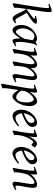

<svg xmlns="http://www.w3.org/2000/svg" viewBox="1334 -2116 1026 3733"><g transform="rotate(90 1846.5 -249.0)"><path d="M214.8 -691.9Q214.8 -672.9 211.9 -644.3Q209 -615.7 204.3 -580.1Q199.7 -544.4 193.4 -503.7Q187 -462.9 180.2 -419.9Q173.3 -377 166.3 -333Q159.2 -289.1 152.8 -247.6L257.8 -327.1Q291.5 -352.5 313 -370.6Q334.5 -388.7 340.6 -399.7Q346.7 -410.6 335.2 -415.3Q323.7 -419.9 291 -418.9L289.1 -438Q317.9 -441.9 344.5 -448Q371.1 -454.1 401.9 -454.1Q425.3 -454.1 432.1 -447.3Q439 -440.4 439 -423.8Q439 -416.5 428.5 -403.3Q418 -390.1 397.7 -372.3Q377.4 -354.5 348.6 -333.5Q319.8 -312.5 283.2 -290L226.1 -255.4Q238.8 -239.7 252 -217.5Q265.1 -195.3 277.8 -171.1Q290.5 -147 303 -123Q315.4 -99.1 327.1 -80.1Q338.9 -61 349.6 -49.1Q360.4 -37.1 370.1 -37.1Q381.3 -37.1 394.3 -38.3Q407.2 -39.6 425.8 -49.8L434.1 -33.2Q401.9 -5.9 377.7 6.6Q353.5 19 335 19Q317.4 19 300.8 2.4Q284.2 -14.2 268.3 -40Q252.4 -65.9 237.3 -97.2Q222.2 -128.4 207.8 -157.7Q193.4 -187 179.7 -210.7Q166 -234.4 152.8 -244.6Q146.5 -203.1 141.4 -165.5Q136.2 -127.9 133.1 -97.4Q129.9 -66.9 129.4 -45.2Q128.9 -23.4 131.8 -13.2Q125 -9.8 115 -5.4Q105 -1 94.7 3.7Q84.5 8.3 74.7 12.5Q64.9 16.6 59.1 20L42 4.9Q43.9 -9.3 48.8 -41.3Q53.7 -73.2 60.8 -116.5Q67.9 -159.7 76.4 -211.4Q85 -263.2 93.3 -316.9Q101.6 -370.6 109.6 -423.3Q117.7 -476.1 123.8 -521.5Q129.9 -566.9 133.5 -602.1Q137.2 -637.2 137.2 -655.8Q137.2 -668 135.7 -674.8Q134.3 -681.6 131.3 -685.1Q128.4 -688.5 124 -689.2Q119.6 -689.9 113.8 -689.9Q109.9 -689.9 101.1 -687.7Q92.3 -685.5 83.5 -683.1Q73.2 -680.2 61 -676.8L54.2 -695.8Q74.7 -705.1 95.7 -713.4Q116.7 -721.7 134.8 -728Q152.8 -734.4 166.5 -738.3Q180.2 -742.2 186 -742.2Q192.9 -742.2 198.2 -740.7Q203.6 -739.3 207.3 -734.1Q210.9 -729 212.9 -719Q214.8 -709 214.8 -691.9Z M733.4 -210.4Q736.8 -232.4 741 -256.1Q745.1 -279.8 749.3 -301.8Q753.4 -323.7 756.6 -342Q759.8 -360.4 761.7 -371.1Q754.4 -377 745.6 -383.1Q736.8 -389.2 726.8 -394.3Q716.8 -399.4 705.8 -402.6Q694.8 -405.8 683.1 -405.8Q660.6 -405.8 640.9 -394.8Q621.1 -383.8 604.2 -365.7Q587.4 -347.7 574 -324.5Q560.5 -301.3 551.3 -276.6Q542 -252 536.9 -228Q531.7 -204.1 531.7 -185.1Q531.7 -153.3 537.1 -127.9Q542.5 -102.5 551.8 -84.5Q561 -66.4 573.7 -56.6Q586.4 -46.9 601.1 -46.9Q612.8 -46.9 629.6 -61.8Q646.5 -76.7 664.8 -100.3Q683.1 -124 701.2 -153.1Q719.2 -182.1 733.4 -210.4ZM878.9 -33.2Q836.4 -5.4 810.3 7.3Q784.2 20 770 20Q761.2 20 753.2 13.9Q745.1 7.8 738.8 -9Q732.4 -25.9 728.8 -55.7Q725.1 -85.4 725.1 -132.8Q712.4 -110.4 694.1 -83.7Q675.8 -57.1 654.8 -33.9Q633.8 -10.7 611.6 4.6Q589.4 20 568.8 20Q552.7 20 534.4 10.7Q516.1 1.5 500.7 -18.8Q485.4 -39.1 475.1 -71Q464.8 -103 464.8 -148.9Q464.8 -187.5 473.9 -224.4Q482.9 -261.2 501 -294.9Q519 -328.6 545.2 -358.2Q571.3 -387.7 606 -411.1Q619.1 -419.9 635 -428.2Q650.9 -436.5 667.7 -442.9Q684.6 -449.2 701.2 -453.1Q717.8 -457 732.9 -457Q743.2 -457 752.9 -454.3Q762.7 -451.7 771.7 -447.3Q780.8 -442.9 789.1 -437.7Q797.4 -432.6 804.7 -427.7Q815.9 -436 828.6 -443.1Q841.3 -450.2 855 -457L864.7 -439.9Q856.4 -433.1 851.1 -427.7Q845.7 -422.4 841.6 -415.3Q837.4 -408.2 834.5 -397.9Q831.5 -387.7 828.1 -371.1Q820.8 -335.9 814.2 -299.1Q807.6 -262.2 803 -229.5Q798.3 -196.8 795.7 -171.9Q793 -147 793 -136.2Q793 -108.4 794.7 -89.4Q796.4 -70.3 799.3 -58.8Q802.2 -47.4 806.6 -42.2Q811 -37.1 816.9 -37.1Q826.7 -37.1 840.1 -39.8Q853.5 -42.5 873 -50.8Z M1579.1 -35.2Q1533.7 -8.8 1503.9 5.6Q1474.1 20 1453.1 20Q1439 20 1429 4.6Q1418.9 -10.7 1418.9 -37.1Q1418.9 -45.9 1422.4 -67.9Q1425.8 -89.8 1430.7 -119.4Q1435.5 -148.9 1441.7 -182.6Q1447.8 -216.3 1452.6 -248.3Q1457.5 -280.3 1460.9 -307.6Q1464.4 -335 1464.4 -351.1Q1464.4 -381.3 1458.3 -394.3Q1452.1 -407.2 1443.4 -407.2Q1434.1 -407.2 1419.9 -400.6Q1405.8 -394 1388.7 -380.1Q1371.6 -366.2 1352.3 -344.5Q1333 -322.8 1314 -293Q1303.2 -275.9 1296.1 -259.3Q1289.1 -242.7 1284.4 -224.9Q1279.8 -207 1276.4 -187.3Q1272.9 -167.5 1269 -144Q1262.2 -99.6 1260.5 -67.9Q1258.8 -36.1 1260.3 -12.2Q1253.4 -8.8 1243.7 -4.6Q1233.9 -0.5 1223.6 3.9Q1213.4 8.3 1203.9 12.5Q1194.3 16.6 1188 20L1172.4 4.9Q1183.1 -44.9 1193.1 -98.6Q1203.1 -152.3 1210.9 -200.4Q1218.8 -248.5 1223.4 -286.1Q1228 -323.7 1228 -341.8Q1228 -378.9 1220.5 -393.1Q1212.9 -407.2 1199.2 -407.2Q1192.9 -407.2 1179.7 -400.9Q1166.5 -394.5 1149.4 -380.6Q1132.3 -366.7 1113 -345.2Q1093.8 -323.7 1075.2 -293.9Q1064.9 -278.3 1057.9 -261.7Q1050.8 -245.1 1045.7 -226.8Q1040.5 -208.5 1036.4 -188Q1032.2 -167.5 1028.3 -144Q1020.5 -99.6 1018.3 -67.6Q1016.1 -35.6 1017.1 -12.2Q1010.7 -8.8 1001.2 -4.6Q991.7 -0.5 981.7 3.9Q971.7 8.3 962.4 12.5Q953.1 16.6 947.3 20L931.2 4.9Q938 -29.3 944.6 -66.7Q951.2 -104 957.3 -141.1Q963.4 -178.2 968.8 -213.6Q974.1 -249 978 -279.3Q981.9 -309.6 984.1 -333.3Q986.3 -356.9 986.3 -371.1Q986.3 -382.3 984.9 -388.9Q983.4 -395.5 980.7 -399.2Q978 -402.8 974.6 -403.8Q971.2 -404.8 967.3 -404.8Q962.4 -404.8 953.9 -402.8Q945.3 -400.9 936.5 -398.4Q926.3 -395.5 915 -392.1L909.2 -411.1Q929.7 -419.9 950.2 -428.2Q970.7 -436.5 988.3 -442.9Q1005.9 -449.2 1019 -453.1Q1032.2 -457 1038.1 -457Q1045.4 -457 1049.8 -454.6Q1054.2 -452.1 1056.4 -446Q1058.6 -439.9 1059.3 -429Q1060.1 -418 1060.1 -400.9Q1060.1 -395.5 1059.3 -387.5Q1058.6 -379.4 1057.9 -369.9Q1057.1 -360.4 1055.9 -350.1Q1054.7 -339.8 1054.2 -331.1Q1083 -365.2 1108.2 -389.4Q1133.3 -413.6 1156 -428.5Q1178.7 -443.4 1199.5 -450.2Q1220.2 -457 1240.2 -457Q1258.3 -457 1270.5 -449.7Q1282.7 -442.4 1289.6 -430.2Q1296.4 -418 1299.3 -402.6Q1302.2 -387.2 1302.2 -371.1Q1302.2 -361.8 1301.8 -354.2Q1301.3 -346.7 1300.3 -335.9Q1328.6 -368.7 1352.5 -391.6Q1376.5 -414.6 1397.2 -429.2Q1418 -443.8 1436.8 -450.4Q1455.6 -457 1474.1 -457Q1488.3 -457 1500 -452.4Q1511.7 -447.8 1520 -437.5Q1528.3 -427.2 1532.7 -410.9Q1537.1 -394.5 1537.1 -371.1Q1537.1 -352.5 1533.9 -326.4Q1530.8 -300.3 1525.9 -271Q1521 -241.7 1515.6 -210.9Q1510.3 -180.2 1505.4 -152.6Q1500.5 -125 1497.3 -102.3Q1494.1 -79.6 1494.1 -65.9Q1494.1 -49.3 1499 -43.7Q1503.9 -38.1 1512.2 -38.1Q1526.4 -38.1 1540.3 -41.7Q1554.2 -45.4 1574.2 -53.2Z M1908.2 -393.1Q1895 -393.1 1875 -380.9Q1855 -368.7 1833 -346.4Q1811 -324.2 1789.6 -293.2Q1768.1 -262.2 1752.4 -224.6L1740.2 -153.3Q1747.6 -138.7 1760.7 -120.8Q1773.9 -103 1791 -87.6Q1808.1 -72.3 1827.6 -62Q1847.2 -51.8 1867.2 -51.8Q1893.6 -51.8 1913.8 -66.2Q1934.1 -80.6 1945.3 -106.9Q1954.1 -126 1959.5 -146.7Q1964.8 -167.5 1967.3 -187.7Q1969.7 -208 1970.5 -226.6Q1971.2 -245.1 1971.2 -259.8Q1971.2 -293.9 1965.8 -319.1Q1960.4 -344.2 1951.4 -360.6Q1942.4 -377 1931.2 -385Q1919.9 -393.1 1908.2 -393.1ZM1780.3 -424.8Q1780.3 -410.2 1777.1 -383.8Q1773.9 -357.4 1767.1 -314.5Q1798.3 -362.8 1825.7 -391.1Q1853 -419.4 1875.7 -434.1Q1898.4 -448.7 1917 -452.9Q1935.5 -457 1950.2 -457Q1969.2 -457 1985.8 -447.3Q2002.4 -437.5 2015.1 -418.2Q2027.8 -398.9 2035.2 -370.8Q2042.5 -342.8 2042.5 -306.2Q2042.5 -257.3 2028.8 -202.6Q2015.1 -147.9 1984.4 -91.8Q1973.1 -72.3 1958.7 -52.5Q1944.3 -32.7 1927.2 -16.6Q1910.2 -0.5 1890.9 9.8Q1871.6 20 1850.6 20Q1834 20 1818.1 10Q1802.2 0 1786.9 -16.1Q1771.5 -32.2 1757.3 -52.7Q1743.2 -73.2 1730.5 -93.8L1715.3 -2.9Q1698.7 97.7 1694.8 151.1Q1690.9 204.6 1696.3 218.3Q1689 220.2 1679.2 223.4Q1669.4 226.6 1658.9 230.2Q1648.4 233.9 1638.9 237.5Q1629.4 241.2 1623 244.1L1607.4 230Q1609.4 215.8 1614.5 186Q1619.6 156.2 1626.7 116.2Q1633.8 76.2 1642.1 28.8Q1650.4 -18.6 1658.9 -67.4Q1667.5 -116.2 1675.5 -164.1Q1683.6 -211.9 1689.7 -252.7Q1695.8 -293.5 1699.5 -324.5Q1703.1 -355.5 1703.1 -371.1Q1703.1 -382.3 1701.2 -388.9Q1699.2 -395.5 1695.8 -398.7Q1692.4 -401.9 1688.5 -402.8Q1684.6 -403.8 1680.2 -403.8Q1675.8 -403.8 1667.7 -402.1Q1659.7 -400.4 1651.4 -397.9Q1642.1 -395.5 1631.3 -392.1L1624.5 -410.2Q1645 -419.4 1666 -428Q1687 -436.5 1705.3 -442.9Q1723.6 -449.2 1737.5 -453.1Q1751.5 -457 1757.3 -457Q1767.1 -457 1773.7 -450.4Q1780.3 -443.8 1780.3 -424.8Z M2272.5 -381.8Q2256.3 -367.2 2241 -346.2Q2225.6 -325.2 2213.1 -300.8Q2200.7 -276.4 2192.4 -249.8Q2184.1 -223.1 2182.1 -197.3Q2246.1 -222.2 2283.4 -242.4Q2320.8 -262.7 2339.8 -280.8Q2358.9 -298.8 2364.3 -315.4Q2369.6 -332 2369.6 -349.1Q2369.6 -364.3 2365.7 -375.2Q2361.8 -386.2 2355.5 -392.8Q2349.1 -399.4 2341.1 -402.6Q2333 -405.8 2324.7 -405.8Q2316.9 -405.8 2301.8 -400.1Q2286.6 -394.5 2272.5 -381.8ZM2447.8 -371.1Q2447.8 -357.4 2444.6 -342.3Q2441.4 -327.1 2431.4 -311Q2421.4 -294.9 2403.6 -277.3Q2385.7 -259.8 2356.2 -241Q2326.7 -222.2 2284.2 -201.9Q2241.7 -181.6 2182.6 -159.7Q2185.5 -132.3 2194.1 -109.9Q2202.6 -87.4 2214.1 -71.3Q2225.6 -55.2 2239 -46.1Q2252.4 -37.1 2265.6 -37.1Q2275.9 -37.1 2290.5 -39.3Q2305.2 -41.5 2324.5 -48.8Q2343.8 -56.2 2367.9 -70.3Q2392.1 -84.5 2421.4 -107.9Q2426.8 -105 2430.9 -98.4Q2435.1 -91.8 2436.5 -87.9Q2396.5 -53.2 2365.7 -32Q2335 -10.7 2310.8 0.7Q2286.6 12.2 2267.3 16.1Q2248 20 2230.5 20Q2214.4 20 2193.8 11Q2173.3 2 2155.3 -17.8Q2137.2 -37.6 2124.8 -69.6Q2112.3 -101.6 2112.3 -147.9Q2112.3 -186 2121.6 -222.9Q2130.9 -259.8 2148.2 -293.7Q2165.5 -327.6 2190.9 -357.9Q2216.3 -388.2 2248.5 -413.1Q2259.8 -421.9 2273.9 -429.9Q2288.1 -438 2303.5 -444.1Q2318.8 -450.2 2334.7 -453.6Q2350.6 -457 2365.7 -457Q2386.7 -457 2402.1 -449.5Q2417.5 -441.9 2427.7 -429.7Q2438 -417.5 2442.9 -402.1Q2447.8 -386.7 2447.8 -371.1Z M2849.6 -415Q2843.8 -407.2 2836.7 -396Q2829.6 -384.8 2822.5 -374.3Q2815.4 -363.8 2809.1 -356.4Q2802.7 -349.1 2797.9 -349.1Q2788.6 -349.1 2782 -354.5Q2775.4 -359.9 2769.8 -366Q2764.2 -372.1 2758.5 -377.4Q2752.9 -382.8 2745.6 -382.8Q2732.9 -382.8 2716.1 -365.5Q2699.2 -348.1 2682.4 -320.1Q2665.5 -292 2650.1 -257.1Q2634.8 -222.2 2624.5 -187Q2619.1 -168.5 2615 -146.2Q2610.8 -124 2607.7 -100.6Q2604.5 -77.1 2603 -54.4Q2601.6 -31.7 2602.5 -12.2Q2596.2 -8.8 2586.7 -4.6Q2577.1 -0.5 2567.1 3.9Q2557.1 8.3 2547.9 12.5Q2538.6 16.6 2532.7 20L2516.6 4.9Q2523.9 -29.8 2530.8 -66.9Q2537.6 -104 2543.7 -140.9Q2549.8 -177.7 2554.9 -212.9Q2560.1 -248 2563.7 -278.3Q2567.4 -308.6 2569.6 -332.5Q2571.8 -356.4 2571.8 -371.1Q2571.8 -382.3 2570.1 -388.9Q2568.4 -395.5 2565.7 -398.7Q2563 -401.9 2559.3 -402.8Q2555.7 -403.8 2551.8 -403.8Q2546.9 -403.8 2538.6 -402.1Q2530.3 -400.4 2522 -397.9Q2512.2 -395.5 2501.5 -392.1L2494.6 -410.2Q2515.1 -419.4 2535.9 -428Q2556.6 -436.5 2574.7 -442.9Q2592.8 -449.2 2606.2 -453.1Q2619.6 -457 2625.5 -457Q2632.3 -457 2636.2 -454.6Q2640.1 -452.1 2641.8 -446Q2643.6 -439.9 2644 -429Q2644.5 -418 2644.5 -400.9Q2644.5 -395.5 2643.1 -382.8Q2641.6 -370.1 2639.6 -355.2Q2637.7 -340.3 2635.5 -325.7Q2633.3 -311 2631.8 -301.8Q2655.3 -350.1 2676.3 -380.4Q2697.3 -410.6 2716.1 -427.7Q2734.9 -444.8 2752 -450.9Q2769 -457 2784.7 -457Q2793.5 -457 2800.5 -452.1Q2807.6 -447.3 2814.9 -440.4Q2822.3 -433.6 2830.6 -426.5Q2838.9 -419.4 2849.6 -415Z M2996.6 -381.8Q2980.5 -367.2 2965.1 -346.2Q2949.7 -325.2 2937.3 -300.8Q2924.8 -276.4 2916.5 -249.8Q2908.2 -223.1 2906.2 -197.3Q2970.2 -222.2 3007.6 -242.4Q3044.9 -262.7 3064 -280.8Q3083 -298.8 3088.4 -315.4Q3093.8 -332 3093.8 -349.1Q3093.8 -364.3 3089.8 -375.2Q3085.9 -386.2 3079.6 -392.8Q3073.2 -399.4 3065.2 -402.6Q3057.1 -405.8 3048.8 -405.8Q3041 -405.8 3025.9 -400.1Q3010.7 -394.5 2996.6 -381.8ZM3171.9 -371.1Q3171.9 -357.4 3168.7 -342.3Q3165.5 -327.1 3155.5 -311Q3145.5 -294.9 3127.7 -277.3Q3109.9 -259.8 3080.3 -241Q3050.8 -222.2 3008.3 -201.9Q2965.8 -181.6 2906.7 -159.7Q2909.7 -132.3 2918.2 -109.9Q2926.8 -87.4 2938.2 -71.3Q2949.7 -55.2 2963.1 -46.1Q2976.6 -37.1 2989.7 -37.1Q3000 -37.1 3014.6 -39.3Q3029.3 -41.5 3048.6 -48.8Q3067.9 -56.2 3092 -70.3Q3116.2 -84.5 3145.5 -107.9Q3150.9 -105 3155 -98.4Q3159.2 -91.8 3160.6 -87.9Q3120.6 -53.2 3089.8 -32Q3059.1 -10.7 3034.9 0.7Q3010.7 12.2 2991.5 16.1Q2972.2 20 2954.6 20Q2938.5 20 2918 11Q2897.5 2 2879.4 -17.8Q2861.3 -37.6 2848.9 -69.6Q2836.4 -101.6 2836.4 -147.9Q2836.4 -186 2845.7 -222.9Q2855 -259.8 2872.3 -293.7Q2889.6 -327.6 2915 -357.9Q2940.4 -388.2 2972.7 -413.1Q2983.9 -421.9 2998 -429.9Q3012.2 -438 3027.6 -444.1Q3043 -450.2 3058.8 -453.6Q3074.7 -457 3089.8 -457Q3110.8 -457 3126.2 -449.5Q3141.6 -441.9 3151.9 -429.7Q3162.1 -417.5 3167 -402.1Q3171.9 -386.7 3171.9 -371.1Z M3673.8 -35.2Q3629.4 -8.8 3598.4 5.6Q3567.4 20 3548.8 20Q3531.7 20 3522.2 4.6Q3512.7 -10.7 3512.7 -37.1Q3512.7 -45.9 3515.9 -68.6Q3519 -91.3 3523.9 -121.6Q3528.8 -151.9 3534.7 -186Q3540.5 -220.2 3545.4 -251Q3550.3 -281.7 3553.5 -306.2Q3556.6 -330.6 3556.6 -341.8Q3556.6 -378.9 3548.8 -393.6Q3541 -408.2 3519.5 -408.2Q3513.2 -408.2 3497.3 -400.4Q3481.4 -392.6 3461.4 -377Q3441.4 -361.3 3419.7 -337.9Q3397.9 -314.5 3379.9 -283.2Q3366.2 -259.8 3357.7 -227.1Q3349.1 -194.3 3340.8 -147Q3333 -103.5 3330.8 -72.3Q3328.6 -41 3329.6 -12.2Q3323.2 -8.8 3313.7 -4.6Q3304.2 -0.5 3294.2 3.9Q3284.2 8.3 3274.9 12.5Q3265.6 16.6 3259.8 20L3243.7 4.9Q3250.5 -27.3 3257.1 -64.9Q3263.7 -102.5 3269.8 -140.4Q3275.9 -178.2 3281.2 -215.1Q3286.6 -252 3290.5 -283Q3294.4 -314 3296.6 -337.4Q3298.8 -360.8 3298.8 -372.1Q3298.8 -383.3 3297.6 -389.9Q3296.4 -396.5 3294.2 -399.7Q3292 -402.8 3288.6 -403.8Q3285.2 -404.8 3280.8 -404.8Q3276.4 -404.8 3267.8 -402.8Q3259.3 -400.9 3250.5 -398.4Q3240.2 -395.5 3228.5 -392.1L3221.7 -411.1Q3242.2 -419.9 3262.9 -428.2Q3283.7 -436.5 3301.8 -442.9Q3319.8 -449.2 3333.3 -453.1Q3346.7 -457 3352.5 -457Q3359.4 -457 3363.3 -454.8Q3367.2 -452.6 3368.9 -446.8Q3370.6 -440.9 3371.1 -430.2Q3371.6 -419.4 3371.6 -401.9Q3371.6 -396.5 3371.1 -387.2Q3370.6 -377.9 3369.9 -367.4Q3369.1 -356.9 3368.2 -346.9Q3367.2 -336.9 3366.7 -331.1Q3393.1 -364.3 3419.9 -388.2Q3446.8 -412.1 3472.7 -427.5Q3498.5 -442.9 3522.7 -450Q3546.9 -457 3568.8 -457Q3584 -457 3595.9 -452.6Q3607.9 -448.2 3615.7 -438.2Q3623.5 -428.2 3627.7 -411.9Q3631.8 -395.5 3631.8 -372.1Q3631.8 -355 3628.7 -329.6Q3625.5 -304.2 3620.6 -274.7Q3615.7 -245.1 3609.9 -213.9Q3604 -182.6 3599.1 -154.3Q3594.2 -126 3591.1 -102.8Q3587.9 -79.6 3587.9 -65.9Q3587.9 -49.3 3592.3 -43.2Q3596.7 -37.1 3605.5 -37.1Q3616.7 -37.1 3631.3 -41Q3646 -44.9 3666.5 -53.2Z"/></g></svg>

Font: Gentium Plus
Style: Italic
Weight: 400
Italic angle: -8°
Designer: J. Victor Gaultney, Annie Olsen, Iska Routamaa
Foundry: SIL International
Version: Version 1.510